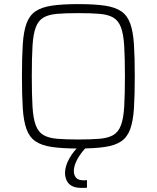

<svg xmlns="http://www.w3.org/2000/svg" viewBox="-20 -716 764 936"><path d="M362 8Q284 8 233 0.5Q182 -7 152.5 -27.5Q123 -48 109 -87Q95 -126 91 -188.5Q87 -251 87 -344Q87 -437 91 -499.5Q95 -562 109 -601Q123 -640 152.5 -660.5Q182 -681 233 -688.5Q284 -696 362 -696Q440 -696 491 -688.5Q542 -681 571.5 -660.5Q601 -640 615 -601Q629 -562 633 -499.5Q637 -437 637 -344Q637 -251 633 -188.5Q629 -126 615 -87Q601 -48 571.5 -27.5Q542 -7 491 0.5Q440 8 362 8ZM362 -36Q424 -36 465.5 -39.5Q507 -43 532 -57.5Q557 -72 569.5 -105Q582 -138 585.5 -195.5Q589 -253 589 -344Q589 -435 585.5 -492.5Q582 -550 569.5 -583Q557 -616 532 -630.5Q507 -645 465.5 -648.5Q424 -652 362 -652Q299 -652 258 -648.5Q217 -645 192 -630.5Q167 -616 154.5 -583Q142 -550 138.5 -492.5Q135 -435 135 -344Q135 -253 138.5 -195.5Q142 -138 154.5 -105Q167 -72 192 -57.5Q217 -43 258 -39.5Q299 -36 362 -36ZM378 200Q348 200 330.5 190.5Q313 181 305 164Q297 147 297 127Q297 94 318 56.5Q339 19 372 -10L403 0Q390 12 375 32Q360 52 350 75Q340 98 340 118Q340 137 350.5 150Q361 163 387 163Q390 163 393.5 163Q397 163 404 162V199Q396 200 391 200Q386 200 378 200Z"/></svg>

Font: Saira Thin ExtraLight
Style: Regular
Weight: 250
Version: Version 1.101